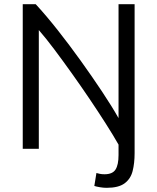

<svg xmlns="http://www.w3.org/2000/svg" viewBox="-20 -713 754 920"><path d="M491 187Q475 187 458 184Q441 181 432 178L442 116Q449 118 458.5 120Q468 122 481 122Q519 122 533.5 99.5Q548 77 548 30V-20Q523 -64 487 -120.5Q451 -177 409.5 -238.5Q368 -300 324.5 -361Q281 -422 240.5 -476Q200 -530 166 -569V0H89V-693H151Q201 -639 257 -568Q313 -497 367.5 -421Q422 -345 469.5 -273.5Q517 -202 548 -147V-693H625V21Q625 69 615.5 106.5Q606 144 577 165.5Q548 187 491 187Z"/></svg>

Font: Ubuntu Sans
Style: Regular
Weight: 400
Designer: Dalton Maag Ltd
Foundry: Dalton Maag Ltd
Version: Version 1.006; ttfautohint (v1.8.4.7-5d5b)